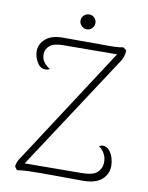

<svg xmlns="http://www.w3.org/2000/svg" viewBox="-91 -893 741 964"><g transform="rotate(10 279.0 -411.5)"><path d="M63 5 51 -11Q51 -23 57 -36.5Q63 -50 72 -62L462 -662L474 -655L182 -653Q136 -653 115.5 -636Q95 -619 94 -595Q93 -571 104 -554.5Q115 -538 137 -524Q128 -516 112 -518Q88 -519 72.5 -546Q57 -573 57 -601Q57 -638 88 -664.5Q119 -691 178 -690H355Q405 -689 435 -690Q465 -691 482 -695L499 -683Q499 -665 494 -650.5Q489 -636 481 -624L85 -19L83 -35L383 -37Q442 -37 463.5 -56.5Q485 -76 487 -103Q489 -132 476.5 -153.5Q464 -175 448 -185Q455 -188 458.5 -189.5Q462 -191 468 -191Q488 -190 501 -174Q514 -158 520 -137Q526 -116 526 -98Q526 -57 495 -28.5Q464 0 397 0L183 -1Q153 -1 123 0Q93 1 63 5ZM285 -752Q270 -752 258.5 -763.5Q247 -775 247 -790Q247 -806 258.5 -817Q270 -828 285 -828Q301 -828 312 -817Q323 -806 323 -790Q323 -775 312 -763.5Q301 -752 285 -752Z"/></g></svg>

Font: Arima ExtraLight
Style: Regular
Weight: 250
Designer: Joana Correia and Natanael Gama
Foundry: NDISCOVER
Version: Version 1.101;gftools[0.9.23]